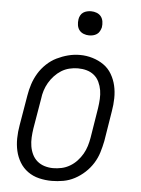

<svg xmlns="http://www.w3.org/2000/svg" viewBox="-53 -774 606 824"><g transform="rotate(5 250.0 -362.0)"><path d="M201 8Q173 8 146 1.5Q119 -5 97.5 -20.5Q76 -36 62.5 -58.5Q49 -81 43 -107Q37 -133 37.5 -161.5Q38 -190 43 -218L65 -348Q69 -373 77 -397.5Q85 -422 98.5 -444.5Q112 -467 132 -486Q152 -505 175.5 -516.5Q199 -528 224 -534.5Q249 -541 275 -541Q303 -541 329.5 -533Q356 -525 377.5 -510Q399 -495 412.5 -472Q426 -449 432 -423Q438 -397 437.5 -368.5Q437 -340 432 -312L411 -182Q406 -157 398.5 -132.5Q391 -108 377 -85.5Q363 -63 343 -44.5Q323 -26 299.5 -13.5Q276 -1 250.5 3.5Q225 8 201 8ZM202 -47Q220 -47 238.5 -51Q257 -55 274 -65Q291 -75 304.5 -89.5Q318 -104 327.5 -120.5Q337 -137 342.5 -155Q348 -173 351 -191L372 -321Q375 -341 376 -360.5Q377 -380 374 -398Q371 -416 363 -433Q355 -450 341 -461.5Q327 -473 309 -478Q291 -483 271 -483Q253 -483 234.5 -478.5Q216 -474 200 -464Q184 -454 170.5 -439.5Q157 -425 147.5 -408.5Q138 -392 132.5 -374.5Q127 -357 125 -339L103 -209Q100 -189 99 -170Q98 -151 101 -132.5Q104 -114 112 -97.5Q120 -81 133.5 -69.5Q147 -58 165 -52.5Q183 -47 202 -47ZM306 -628Q294 -628 282.5 -632.5Q271 -637 264 -646Q257 -655 255 -667.5Q253 -680 255 -693Q256 -701 260.5 -709.5Q265 -718 272.5 -723Q280 -728 289 -730Q298 -732 306 -732Q319 -732 330.5 -727.5Q342 -723 349 -714Q356 -705 358 -692.5Q360 -680 358 -667Q356 -659 351.5 -650.5Q347 -642 339.5 -637Q332 -632 323.5 -630Q315 -628 306 -628Z"/></g></svg>

Font: Iosevka Slab Light Oblique
Style: Regular
Weight: 300
Italic angle: -9°
Monospace: yes
Designer: Belleve Invis
Foundry: Belleve Invis
Version: Version 11.1.1; ttfautohint (v1.8.3)